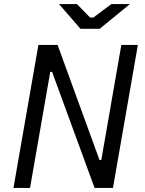

<svg xmlns="http://www.w3.org/2000/svg" viewBox="-20 -920 709 940"><path d="M46 0H127L226 -568H235L443 0H533L655 -700H574L476 -137H467L262 -700H168ZM374 -779H468L616 -900H525L437 -834H421L357 -900H269Z"/></svg>

Font: Fixel Text 20240404
Style: Italic
Weight: 400
Width: 4
Italic angle: -10°
Designer: AlfaBravo + MacPaw
Foundry: Kyrylo Tkachov, Marchela Mozhyna, Serhii Makarenko, Maria Weinstein, Zakhar Kryvoshyya
Version: Version 1.211;Glyphs 3.2 (3225)